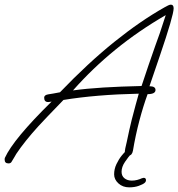

<svg xmlns="http://www.w3.org/2000/svg" viewBox="-75 -644 767 826"><path d="M-38 59Q-55 59 -55 43Q-55 37 -54 35Q-17 -46 147 -207Q142 -206 138 -205.5Q134 -205 132 -205Q115 -205 115 -224Q115 -235 132 -238Q142 -240 153.5 -241.5Q165 -243 183 -247Q304 -373 416.5 -463.5Q529 -554 632 -612Q641 -617 648 -620.5Q655 -624 660 -624Q672 -624 672 -608Q672 -578 612 -402L568 -273Q594 -273 594 -257Q594 -239 560 -239Q541 -187 524.5 -124.5Q508 -62 497 4Q493 25 479 25Q462 25 462 7Q462 4 464 -6Q466 -16 470 -32Q482 -90 491.5 -128Q501 -166 508.5 -192.5Q516 -219 522 -241Q338 -237 198 -214Q158 -173 131 -144.5Q104 -116 91 -102Q31 -36 -5 18Q-8 23 -12.5 31Q-17 39 -24 50Q-28 59 -38 59ZM239 -255Q297 -263 370 -267.5Q443 -272 534 -274Q549 -320 564 -363.5Q579 -407 593 -447Q610 -491 638 -579Q522 -512 422.5 -431Q323 -350 239 -255ZM481 162Q453 162 434.5 145Q416 128 416 106Q416 83 426 62Q436 41 448.5 25.5Q461 10 468 5Q474 0 482 0Q494 0 494 9Q494 13 490 17Q478 30 463 52Q448 74 448 95Q448 113 460.5 123Q473 133 492 133Q504 133 515.5 130Q527 127 535 123Q541 121 543 121Q553 121 553 131Q553 138 547 143Q540 149 522 155.5Q504 162 481 162Z"/></svg>

Font: Oooh Baby
Style: Regular
Weight: 400
Designer: Robert E. Leuschke
Foundry: Robert E. Leuschke
Version: Version 1.011; ttfautohint (v1.8.3)